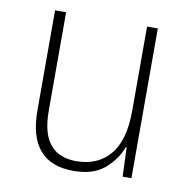

<svg xmlns="http://www.w3.org/2000/svg" viewBox="-66 -593 654 668"><g transform="rotate(10 261.0 -259.5)"><path d="M439 -529V0H408L404 -103H401Q385 -59 345.5 -24.5Q306 10 235 10Q76 10 76 -176V-529H115V-182Q115 -101 146.5 -63Q178 -25 239 -25Q315 -25 358 -76Q401 -127 401 -232V-529Z"/></g></svg>

Font: Noto Sans Ethiopic SemiCondensed ExtraLight
Style: Regular
Weight: 200
Width: 4
Designer: Monotype Design Team
Foundry: Monotype Imaging Inc.
Version: Version 2.102; ttfautohint (v1.8.4.7-5d5b)